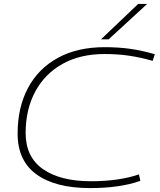

<svg xmlns="http://www.w3.org/2000/svg" viewBox="-20 -951 815 981"><path d="M440 10Q263 10 166.5 -60Q70 -130 70 -268Q70 -402 123 -501.5Q176 -601 276 -655.5Q376 -710 515 -710Q585 -710 645 -701.5Q705 -693 771 -674L760 -640Q697 -658 639 -666.5Q581 -675 514 -675Q389 -675 298.5 -624Q208 -573 159.5 -482Q111 -391 111 -271Q111 -149 199.5 -87Q288 -25 445 -25Q517 -25 579 -34Q641 -43 690 -60L697 -27Q593 10 440 10ZM496 -750 686 -931H732L535 -750Z"/></svg>

Font: Georama Extended ExtraLight
Style: Italic
Weight: 200
Width: 7
Italic angle: -9°
Designer: Jean-Baptiste Levee
Foundry: Production Type
Version: Version 1.000